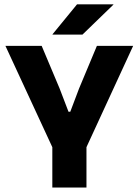

<svg xmlns="http://www.w3.org/2000/svg" viewBox="-20 -846 626 866"><path d="M223 -167 4.5 -639H168L249 -446.5L289 -342H297L336.5 -446.5L417 -639H580.5L363 -167ZM216 0V-307.5H370V0ZM327.5 -826.5H491.5V-825L352 -690H217V-691.5Z"/></svg>

Font: Anek Gujarati Medium
Style: Bold
Weight: 700
Version: Version 1.003